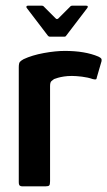

<svg xmlns="http://www.w3.org/2000/svg" viewBox="-20 -655 377 675"><path d="M208 -476Q279 -476 326 -456Q334 -452 336 -449Q338 -446 337 -440L321 -385Q320 -377 317 -376Q314 -375 306 -377Q289 -383 268 -385.5Q247 -388 233 -388Q217 -388 204.5 -386Q192 -384 183.5 -381.5Q175 -379 170 -377Q166 -374 161 -370Q156 -366 156 -352V-18Q156 -6 153 -3Q150 0 141 0H57Q53 0 49.5 -2.5Q46 -5 46 -15V-418Q46 -433 50 -437.5Q54 -442 63 -447Q93 -461 134 -468.5Q175 -476 208 -476ZM155 -526Q151 -526 148 -530L74 -627Q72 -630 73 -632.5Q74 -635 78 -635H127Q132 -635 135 -631L176 -590Q180 -586 185 -590L226 -631Q229 -635 234 -635H283Q288 -635 288.5 -632.5Q289 -630 287 -627L213 -530Q211 -526 206 -526Z"/></svg>

Font: Glory SemiBold
Style: Regular
Weight: 600
Designer: Robert Leuschke
Foundry: Robert Leuschke
Version: Version 1.011